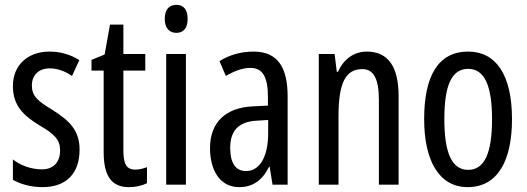

<svg xmlns="http://www.w3.org/2000/svg" viewBox="-20 -759 2166 789"><path d="M307 -144C307 -226 262 -265 196 -307C133 -345 111 -365 111 -408C111 -450 139 -478 184 -478C217 -478 248 -466 276 -447L306 -512C269 -535 229 -547 183 -547C94 -547 33 -491 33 -406C33 -323 78 -283 145 -242C205 -208 227 -183 227 -141C227 -92 199 -63 152 -63C108 -63 62 -80 33 -104V-20C63 -3 105 10 155 10C251 10 307 -45 307 -144Z M536 -62C497 -62 487 -89 487 -143V-469H577V-537H487V-658H432L410 -535L356 -513V-469H406V-133C406 -37 438 10 509 10C539 10 563 4 584 -6V-72C568 -66 552 -62 536 -62Z M705 -739C674 -739 657 -719 657 -681C657 -645 675 -624 705 -624C735 -624 751 -645 751 -681C751 -718 736 -739 705 -739ZM744 -537H663V0H744Z M1022 -547C971 -547 924 -534 882 -508L908 -447C946 -469 979 -480 1009 -480C1060 -480 1081 -442 1081 -360V-325L1020 -322C907 -317 843 -256 843 -150C843 -65 880 10 963 10C1019 10 1058 -18 1086 -74H1088L1100 0H1162V-362C1162 -480 1123 -547 1022 -547ZM1034 -263 1082 -266V-212C1082 -114 1047 -56 991 -56C950 -56 926 -86 926 -152C926 -222 961 -259 1034 -263Z M1487 -547C1436 -547 1392 -517 1369 -464H1364L1355 -537H1290V0H1371V-279C1371 -417 1399 -475 1469 -475C1517 -475 1537 -432 1537 -348V0H1618V-364C1618 -488 1573 -547 1487 -547Z M2084 -269C2084 -452 2018 -547 1904 -547C1780 -547 1723 -446 1723 -269C1723 -101 1783 10 1902 10C2027 10 2084 -102 2084 -269ZM1806 -269C1806 -407 1835 -476 1904 -476C1971 -476 2002 -407 2002 -269C2002 -130 1971 -61 1904 -61C1836 -61 1806 -132 1806 -269Z"/></svg>

Font: Noto Sans Arabic UI XCn
Style: Regular
Weight: 400
Width: 2
Designer: Monotype Design Team, Nadine Chahine and Nizar Qandah
Foundry: Monotype Imaging Inc.
Version: Version 2.010